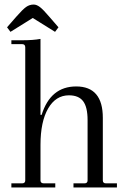

<svg xmlns="http://www.w3.org/2000/svg" viewBox="-20 -824 569 844"><path d="M237 -704 222 -684 124 -745 26 -684 11 -704 52 -751Q80 -783 95 -793.5Q110 -804 128 -804Q141 -804 155.5 -793Q170 -782 198 -749ZM30 0V-18H77Q91 -18 91 -31V-616Q91 -630 77 -630H30V-647H77Q126 -647 158 -653V-319H163Q202 -444 315 -444Q432 -444 432 -306V-31Q432 -18 446 -18H494V0H303V-18H351Q365 -18 365 -31V-296Q365 -353 345.5 -379Q326 -405 283 -405Q225 -405 191.5 -347Q158 -289 158 -187V-31Q158 -18 173 -18H223V0Z"/></svg>

Font: Arapey Thin
Style: Regular
Weight: 100
Designer: Eduardo Rodriguez Tunni
Foundry: Eduardo Rodriguez Tunni
Version: Version 4.000;hotconv 1.0.109;makeotfexe 2.5.65596